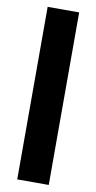

<svg xmlns="http://www.w3.org/2000/svg" viewBox="-96 -777 476 948"><g transform="rotate(10 142.0 -303.5)"><path d="M221 129H63V-736H221Z"/></g></svg>

Font: Wix Madefor Text ExtraBold
Style: Regular
Weight: 800
Designer: Dalton Maag Ltd
Foundry: Dalton Maag Ltd
Version: Version 3.100